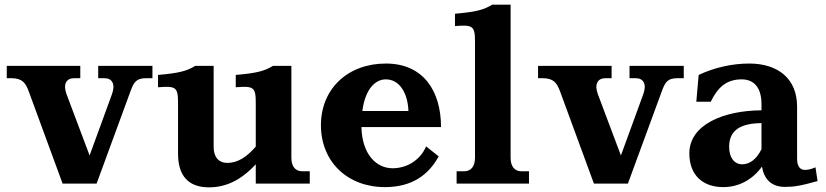

<svg xmlns="http://www.w3.org/2000/svg" viewBox="-20 -789 3548 825"><path d="M104 -395 249 0H395L540 -395C554 -432 562 -453 608 -453H635V-506H402V-453H429C462 -453 477 -427 461 -384L365 -121L266 -384C250 -427 265 -453 298 -453H325V-506H9V-453H28C76 -453 90 -433 104 -395Z M898 -157V-506H819C783 -484 751 -475 659 -467V-414C735 -420 745 -415 745 -348V-129C745 -34 789 16 878 16C949 16 1014 -13 1079 -83V0H1311V-53H1279C1249 -53 1232 -74 1232 -111V-506H1153C1117 -484 1085 -475 993 -467V-414C1069 -420 1079 -415 1079 -348V-159C1038 -112 1000 -89 956 -89C922 -89 898 -112 898 -157Z M1359 -251C1359 -95 1472 15 1634 15C1750 15 1821 -37 1865 -117L1811 -160C1784 -97 1724 -66 1667 -66C1599 -66 1536 -123 1533 -243H1875C1875 -397 1800 -516 1638 -516C1474 -516 1359 -407 1359 -251ZM1537 -312C1549 -406 1592 -448 1638 -448C1695 -448 1732 -392 1735 -312Z M2174 -111V-769H2095C2059 -747 2027 -738 1935 -730V-677C2011 -683 2021 -678 2021 -611V-111C2021 -74 2004 -53 1974 -53H1942V0H2253V-53H2221C2191 -53 2174 -74 2174 -111Z M2387 -395 2532 0H2678L2823 -395C2837 -432 2845 -453 2891 -453H2918V-506H2685V-453H2712C2745 -453 2760 -427 2744 -384L2648 -121L2549 -384C2533 -427 2548 -453 2581 -453H2608V-506H2292V-453H2311C2359 -453 2373 -433 2387 -395Z M3199 -516C3129 -516 3052 -500 2982 -467L2972 -352H3034C3063 -411 3099 -448 3167 -448C3220 -448 3252 -412 3252 -342V-315C3088 -314 2942 -253 2942 -130C2942 -37 2999 15 3088 15C3156 15 3214 -18 3254 -73C3263 -20 3294 14 3352 14C3388 14 3416 11 3493 -11L3484 -70C3463 -61 3451 -59 3438 -59C3417 -59 3405 -76 3405 -107V-331C3405 -452 3322 -516 3199 -516ZM3113 -158C3113 -233 3167 -259 3252 -260V-148C3232 -107 3203 -83 3169 -83C3136 -83 3113 -111 3113 -158Z"/></svg>

Font: LT Superior Serif ExtraBold
Style: Regular
Weight: 800
Designer: Daniel Lyons
Foundry: LyonsType
Version: Version 2.120;FEAKit 1.0